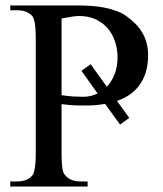

<svg xmlns="http://www.w3.org/2000/svg" viewBox="-20 -682 596 702"><path d="M521.5 -479.5Q521.5 -452.1 515.4 -426.8Q509.3 -401.4 495.8 -379.6Q482.4 -357.9 460.7 -340.8Q439 -323.7 407.7 -313L452.6 -251L418.9 -226.6L364.3 -302.2Q347.7 -299.3 329.1 -297.6Q310.5 -295.9 289.6 -296.4H272.9Q265.6 -296.4 256.8 -296.6Q248 -296.9 236.1 -297.9Q224.1 -298.8 205.1 -301.3V-117.7Q205.1 -86.4 208 -66.9Q210.9 -47.4 219.2 -40.5Q237.3 -18.6 275.4 -18.6H300.3V0H17.6V-18.6H41.5Q62 -18.6 77.1 -24.9Q92.3 -31.2 101.1 -44.9Q105 -52.7 107.9 -70.6Q110.8 -88.4 110.8 -117.7V-545.4Q110.8 -606.4 98.1 -623.5Q88.4 -633.8 74.7 -639.2Q61 -644.5 41.5 -644.5H17.6V-662.1H258.8Q284.2 -662.1 310.1 -660.6Q335.9 -659.2 360.1 -654.5Q384.3 -649.9 406.2 -641.8Q428.2 -633.8 445.3 -620.6Q461.4 -608.9 475.3 -595Q489.3 -581.1 499.5 -564Q509.8 -546.9 515.6 -526.1Q521.5 -505.4 521.5 -479.5ZM311.5 -447.3 370.6 -364.7Q388.2 -383.3 398.7 -409.7Q409.2 -436 409.7 -469.2Q410.2 -499.5 401.4 -527.6Q392.6 -555.7 375 -576.9Q357.4 -598.1 330.8 -610.8Q304.2 -623.5 269 -623.5Q257.3 -623.5 241.2 -620.8Q225.1 -618.2 205.1 -614.3V-334Q230.5 -330.1 250.5 -329.1Q270.5 -328.1 284.7 -328.1Q312.5 -328.1 336.9 -340.3L277.8 -422.9Z"/></svg>

Font: Doulos SIL CyrE
Style: Regular
Weight: 400
Designer: Walt Agee, Victor Gaultney, Peter Martin, Debbi Hosken, Becca Hirsbrunner
Foundry: SIL International
Version: Version 5.000